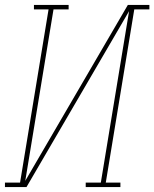

<svg xmlns="http://www.w3.org/2000/svg" viewBox="-57 -755 623 775"><path d="M-37 0V-18H24L139 -717H80V-735H220V-717H159L45 -25L459 -735H546V-717H485L370 -18H429V0H289V-18H350L464 -710L50 0Z"/></svg>

Font: Iosevka Curly Slab Thin
Style: Italic
Weight: 100
Italic angle: -9°
Monospace: yes
Designer: Belleve Invis
Foundry: Belleve Invis
Version: Version 22.1.2; ttfautohint (v1.8.4)